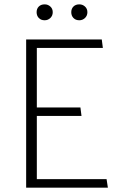

<svg xmlns="http://www.w3.org/2000/svg" viewBox="-20 -861 555 881"><path d="M344 -768Q327 -768 317 -778.5Q307 -789 307 -805Q307 -821 317 -831Q327 -841 344 -841Q359 -841 370 -831Q381 -821 381 -805Q381 -789 370 -778.5Q359 -768 344 -768ZM185 -768Q168 -768 158 -778.5Q148 -789 148 -805Q148 -821 158 -831Q168 -841 185 -841Q200 -841 211 -831Q222 -821 222 -805Q222 -789 211 -778.5Q200 -768 185 -768ZM100 0V-680H447L452 -641H149V-368H349L354 -329H149V-39H469L475 0Z"/></svg>

Font: Palanquin Thin
Style: Regular
Weight: 250
Designer: Pria Ravichandran
Version: Version 1.001